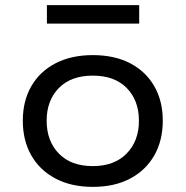

<svg xmlns="http://www.w3.org/2000/svg" viewBox="-20 -720 724 749"><path d="M342 9Q258 9 196.5 -23.5Q135 -56 102 -114Q69 -172 69 -249Q69 -326 102 -383.5Q135 -441 196.5 -473Q258 -505 342 -505Q427 -505 488 -473Q549 -441 582 -383.5Q615 -326 615 -249Q615 -172 582 -114Q549 -56 488 -23.5Q427 9 342 9ZM342 -72Q426 -72 474 -121Q522 -170 522 -249Q522 -328 474.5 -376.5Q427 -425 342 -425Q257 -425 209.5 -376.5Q162 -328 162 -249Q162 -170 209.5 -121Q257 -72 342 -72ZM163 -628V-700H523V-628Z"/></svg>

Font: Nunito Sans 7pt SemiExpanded
Style: Regular
Weight: 400
Width: 6
Designer: Vernon Adams
Foundry: Vernon Adams
Version: Version 3.101;gftools[0.9.27]